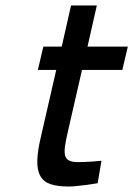

<svg xmlns="http://www.w3.org/2000/svg" viewBox="-20 -669 486 700"><path d="M279 -414 229 -196Q221 -162 217.5 -139.5Q214 -117 217 -103.5Q220 -90 231.5 -84Q243 -78 264 -78Q275 -78 289 -78.5Q303 -79 317 -80Q333 -81 350 -83L336 -1Q316 2 297 5Q280 7 262 9Q244 11 231 11Q190 11 164.5 2.5Q139 -6 127 -27.5Q115 -49 116 -84.5Q117 -120 130 -174L185 -414H118L138 -499H205L239 -649H333L299 -499H446L426 -414Z"/></svg>

Font: Panefresco 600wt
Style: Italic
Weight: 600
Foundry: Campivisivi & Chank Co
Version: Version 1.000